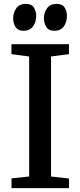

<svg xmlns="http://www.w3.org/2000/svg" viewBox="-20 -971 415 991"><path d="M101.5 -812Q72.5 -812 60.2 -832Q48 -852 48 -876Q48 -903.5 62.5 -926.2Q77 -949 108.5 -951H113Q143.5 -951 155.2 -931.8Q167 -912.5 167 -889Q167 -859.5 151.5 -836.5Q136 -813.5 105 -812ZM260.5 -812Q231 -812 218.8 -832.5Q206.5 -853 206.5 -876Q206.5 -904 221.5 -926.5Q236.5 -949 267.5 -951H272Q302 -951 313.8 -931.8Q325.5 -912.5 325.5 -889Q325.5 -859.5 311 -836.8Q296.5 -814 264.5 -812ZM130.5 -60V-679.5L39 -691.5V-743H336V-691.5L243.5 -679.5V-60L336 -49.5V0H39.5V-50.5Z"/></svg>

Font: Merriweather 20pt Medium
Style: Regular
Weight: 500
Version: Version 2.100